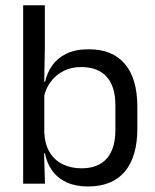

<svg xmlns="http://www.w3.org/2000/svg" viewBox="-20 -682 577 713"><path d="M306.5 10.5Q261.5 10.5 228.2 -4.5Q195 -19.5 174.5 -47.5Q154 -75.5 147 -112.5H120L144.5 -188.5Q147 -144.5 165.2 -115.2Q183.5 -86 214 -71.5Q244.5 -57 283 -57Q344 -57 376.2 -93Q408.5 -129 408.5 -200V-291.5Q408.5 -361 376 -397Q343.5 -433 281.5 -433Q244.5 -433 216 -418.5Q187.5 -404 168.8 -379Q150 -354 143 -322L124.5 -378.5H147.5Q155 -412 174.2 -439.2Q193.5 -466.5 227 -482.8Q260.5 -499 310 -499Q398 -499 444 -444.2Q490 -389.5 490 -285.5V-204.5Q490 -99.5 443.2 -44.5Q396.5 10.5 306.5 10.5ZM66 0V-662.5H146.5V-503.5L144 -363.5L144.5 -348V-144L143.5 -118L147 0Z"/></svg>

Font: Anek Gurmukhi Medium
Style: Regular
Weight: 400
Version: Version 1.003